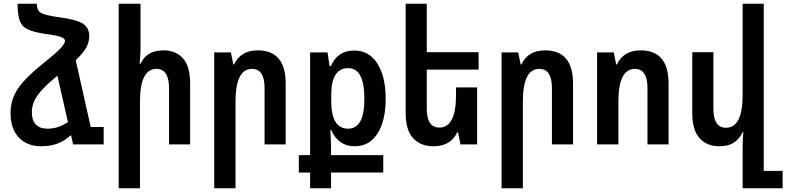

<svg xmlns="http://www.w3.org/2000/svg" viewBox="-20 -780 4247 1037"><path d="M360 -48H364L375 0H540V-94H470L389 -455Q434 -498 448 -527Q462 -556 462 -586Q462 -630 427 -652.5Q392 -675 297 -687Q221 -698 200 -711Q179 -724 179 -760H75Q75 -674 100.5 -643Q126 -612 218 -598Q292 -588 311.5 -579.5Q331 -571 331 -559Q331 -547 311.5 -524Q292 -501 220 -443Q120 -364 78.5 -304Q37 -244 37 -170Q37 -82 83 -36Q129 10 200 10Q257 10 296.5 -7Q336 -24 360 -48ZM152 -175Q152 -223 184.5 -267.5Q217 -312 290 -371L347 -121Q295 -85 238 -85Q152 -85 152 -175Z M739 -760H621V237H736V-231Q736 -408 825 -408Q893 -408 893 -303V0H1007V-329Q1007 -421 968.5 -464.5Q930 -508 863 -508Q772 -508 739 -436H734Q739 -483 739 -519Z M1137 237H1252V-231Q1252 -408 1341 -408Q1409 -408 1409 -304V0H1523V-329Q1523 -508 1372 -508Q1280 -508 1244 -432H1240L1227 -497H1137Z M1655 237H1768V152H2050V58H1768V18Q1768 2 1767 -22Q1766 -46 1764 -77H1769Q1808 10 1896 10Q1975 10 2019 -59Q2063 -128 2063 -247Q2063 -366 2018.5 -436.5Q1974 -507 1893 -507Q1803 -507 1767 -423H1760L1749 -497H1655V58H1594V152H1655ZM1860 -85Q1769 -85 1769 -235V-268Q1769 -412 1861 -412Q1948 -412 1948 -246Q1948 -85 1860 -85Z M2450 -66H2454L2467 0H2557V-308H2443V-267Q2443 -91 2353 -91Q2285 -91 2285 -194V-404H2565V-498H2285V-760H2171V-169Q2171 -78 2211 -34Q2251 10 2322 10Q2414 10 2450 -66Z M2689 237H2804V-231Q2804 -408 2893 -408Q2961 -408 2961 -304V0H3075V-329Q3075 -508 2924 -508Q2832 -508 2796 -432H2792L2779 -497H2689Z M3205 0H3320V-231Q3320 -408 3409 -408Q3477 -408 3477 -304V0H3591V-329Q3591 -508 3440 -508Q3348 -508 3312 -432H3308L3295 -497H3205Z M4105 143V-760H3991V-267Q3991 -90 3901 -90Q3833 -90 3833 -194V-498H3719V-169Q3719 -78 3758 -34Q3797 10 3865 10Q3914 10 3944.5 -10.5Q3975 -31 3991 -66H3995Q3993 -47 3992 -28.5Q3991 -10 3991 8V237H4207V143Z"/></svg>

Font: Noto Sans Armenian Condensed Semi
Style: Regular
Weight: 600
Width: 3
Designer: Monotype Design Team
Foundry: Monotype Imaging Inc.
Version: Version 1.901